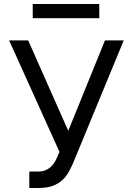

<svg xmlns="http://www.w3.org/2000/svg" viewBox="-20 -929 664 959"><path d="M126.4 -72.4H171.9Q191.8 -72.4 206.7 -78.5Q221.6 -84.5 232.8 -94.6Q244 -104.8 252 -117.5Q259.9 -130.3 265.6 -143.5L277 -170.5L25.6 -727.3H120.7L321 -275.6L504.3 -727.3H598L346.6 -117.9Q335.6 -92.3 322.6 -69.2Q309.7 -46.2 290.3 -28.6Q271 -11 242.9 -0.5Q214.8 9.9 173.3 9.9H126.4ZM475.9 -838.1H143.5V-909.1H475.9Z"/></svg>

Font: Fast_Sans-Dotted
Style: Regular
Weight: 400
Version: Version 3.018